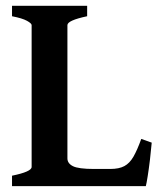

<svg xmlns="http://www.w3.org/2000/svg" viewBox="-20 -635 549 655"><path d="M497.6 -148.4Q495.1 -120.6 491.5 -89.6Q487.8 -58.6 483.9 -34.2Q480 -9.8 477.5 0H21V-35.6Q87.9 -49.3 87.9 -65.4V-549.3Q87.9 -555.2 72 -564Q56.2 -572.8 21 -579.6V-615.2H277.3V-579.6Q210 -565.4 210 -549.3V-94.7Q210 -77.6 228.8 -68.1Q247.6 -58.6 300.8 -58.6H356Q386.2 -58.6 404.3 -68.4Q422.4 -78.1 435.3 -100.6Q448.2 -123 461.9 -161.1Z"/></svg>

Font: Gentium Plus
Style: Bold
Weight: 700
Designer: Victor Gaultney, Annie Olsen, Iska Routamaa, Becca Hirsbrunner
Foundry: SIL International
Version: Version 6.101